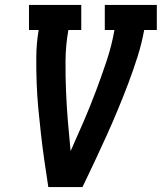

<svg xmlns="http://www.w3.org/2000/svg" viewBox="-20 -755 653 775"><path d="M175 0Q167 -52 159.5 -104Q152 -156 146 -208Q140 -260 135 -313Q130 -366 128 -419Q126 -472 126.5 -526Q127 -580 136 -634H97V-735H308V-634H256Q245 -572 244.5 -510Q244 -448 246.5 -387Q249 -326 254 -265.5Q259 -205 265 -145Q292 -205 318 -265.5Q344 -326 367 -387Q390 -448 410.5 -509.5Q431 -571 442 -634H403V-735H613V-634H562Q552 -579 535 -525.5Q518 -472 498 -419Q478 -366 456 -313Q434 -260 410.5 -208Q387 -156 362.5 -104Q338 -52 313 0Z"/></svg>

Font: Iosevka Curly Slab Extended
Style: Bold Italic
Weight: 700
Width: 7
Italic angle: -9°
Monospace: yes
Designer: Belleve Invis
Foundry: Belleve Invis
Version: Version 11.0.0; ttfautohint (v1.8.3)